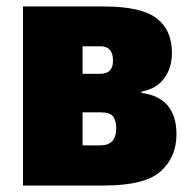

<svg xmlns="http://www.w3.org/2000/svg" viewBox="-20 -573 591 593"><path d="M511 -410Q511 -481 463 -517Q415 -553 301 -553H51V0H300Q428 0 476.5 -44Q525 -88 525 -158Q525 -272 417 -286V-290Q464 -299 487.5 -331.5Q511 -364 511 -410ZM329 -385Q329 -345 289 -345H235V-430H291Q329 -430 329 -385ZM339 -177Q339 -124 290 -124H235V-226H292Q320 -226 329.5 -213Q339 -200 339 -177Z"/></svg>

Font: Noto Sans Display SemiCondensed Black
Style: Regular
Weight: 900
Width: 4
Designer: Monotype Design Team
Foundry: Monotype Imaging Inc.
Version: Version 1.900